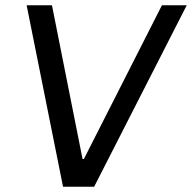

<svg xmlns="http://www.w3.org/2000/svg" viewBox="-20 -708 728 728"><path d="M219 0 81 -688H177L293 -105H298L594 -688H688L337 0Z"/></svg>

Font: Azeri Sans
Style: Italic
Weight: 400
Designer: Hector Gatti & Omnibus-Type (original fonts) / Cristiano Sobral (main changes and remastering)
Foundry: Omnibus-Type
Version: Version 0.07;August 21, 2020;FontCreator 13.0.0.2681 64-bit;